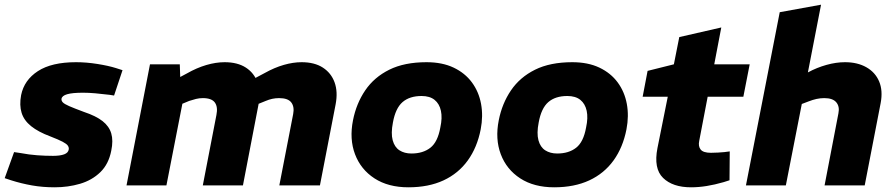

<svg xmlns="http://www.w3.org/2000/svg" viewBox="-28 -790 3806 818"><path d="M205 8Q154 8 108.5 0Q63 -8 19 -22L-8 -31L32 -142L59 -138Q96 -131 130.5 -128.5Q165 -126 198 -126Q228 -126 245.5 -132.5Q263 -139 265 -154Q266 -162 261 -169.5Q256 -177 239 -186Q222 -195 186 -209Q135 -228 104.5 -252.5Q74 -277 64 -309.5Q54 -342 62 -385Q75 -449 133.5 -487Q192 -525 296 -525Q340 -525 387 -517.5Q434 -510 466 -500L494 -491L458 -383L439 -386Q406 -390 378 -392.5Q350 -395 326 -395Q280 -395 258 -388.5Q236 -382 234 -369Q233 -361 239.5 -354Q246 -347 266.5 -338Q287 -329 330 -313Q381 -296 409 -274Q437 -252 446 -221.5Q455 -191 446 -148Q435 -91 399.5 -56.5Q364 -22 313 -7Q262 8 205 8Z M511 0 611 -516H738L741 -425L706 -444L768 -477Q810 -501 851 -513Q892 -525 929 -525Q984 -525 1019.5 -502Q1055 -479 1069.5 -438Q1084 -397 1073 -343L1007 0H836L894 -300Q901 -334 887.5 -353Q874 -372 836 -372Q821 -372 807 -368.5Q793 -365 778 -360L749 -348L681 0ZM1162 0 1221 -304Q1227 -335 1213 -353.5Q1199 -372 1161 -372Q1146 -372 1132 -369Q1118 -366 1104 -360L1067 -345L1034 -444L1100 -479Q1141 -502 1181 -513.5Q1221 -525 1257 -525Q1312 -525 1347.5 -502Q1383 -479 1397.5 -439Q1412 -399 1402 -346L1335 0Z M1712 8Q1626 8 1567.5 -30Q1509 -68 1484.5 -133Q1460 -198 1476 -278Q1490 -349 1528 -405Q1566 -461 1630.5 -493Q1695 -525 1789 -525Q1856 -525 1904.5 -502Q1953 -479 1982.5 -439Q2012 -399 2021.5 -347.5Q2031 -296 2020 -239Q2005 -162 1965 -106.5Q1925 -51 1861.5 -21.5Q1798 8 1712 8ZM1725 -136Q1774 -136 1805.5 -160.5Q1837 -185 1848 -247Q1857 -288 1850.5 -318Q1844 -348 1823.5 -364.5Q1803 -381 1768 -381Q1717 -381 1687 -355Q1657 -329 1646 -268Q1637 -222 1645 -192.5Q1653 -163 1674 -149.5Q1695 -136 1725 -136Z M2333 8Q2247 8 2188.5 -30Q2130 -68 2105.5 -133Q2081 -198 2097 -278Q2111 -349 2149 -405Q2187 -461 2251.5 -493Q2316 -525 2410 -525Q2477 -525 2525.5 -502Q2574 -479 2603.5 -439Q2633 -399 2642.5 -347.5Q2652 -296 2641 -239Q2626 -162 2586 -106.5Q2546 -51 2482.5 -21.5Q2419 8 2333 8ZM2346 -136Q2395 -136 2426.5 -160.5Q2458 -185 2469 -247Q2478 -288 2471.5 -318Q2465 -348 2444.5 -364.5Q2424 -381 2389 -381Q2338 -381 2308 -355Q2278 -329 2267 -268Q2258 -222 2266 -192.5Q2274 -163 2295 -149.5Q2316 -136 2346 -136Z M2916 8Q2838 8 2797 -32Q2756 -72 2773 -159L2817 -378H2710L2731 -488L2843 -516L2866 -632L3045 -673L3015 -516H3166L3139 -378H2987L2951 -190Q2946 -167 2957 -153Q2968 -139 3001 -139Q3018 -139 3031.5 -140Q3045 -141 3058 -142L3081 -145L3080 -22L3055 -14Q3017 -3 2982.5 2.5Q2948 8 2916 8Z M3150 0 3294 -738 3470 -770 3403 -425 3344 -443 3415 -482Q3452 -502 3493 -513.5Q3534 -525 3572 -525Q3625 -525 3663 -503.5Q3701 -482 3717.5 -443Q3734 -404 3724 -351L3656 0H3485L3544 -307Q3550 -336 3535 -354Q3520 -372 3484 -372Q3467 -372 3451 -368.5Q3435 -365 3417 -358L3388 -347L3320 0Z"/></svg>

Font: REM
Style: Bold Italic
Weight: 700
Italic angle: -11°
Designer: Octavio Pardo
Foundry: Ashler Design
Version: Version 1.005;gftools[0.9.28]